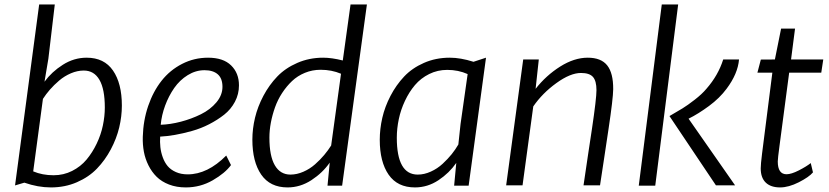

<svg xmlns="http://www.w3.org/2000/svg" viewBox="-20 -819 3656 847"><path d="M46.4 -1 152.8 -799.3H221.7L193.4 -560.1L176.3 -458.5Q208 -502 257.1 -533.2Q306.2 -564.5 362.3 -564.5Q439.5 -564.5 478.5 -507.8Q517.6 -451.2 517.6 -353Q517.6 -305.7 505.9 -256.6Q494.1 -207.5 468.8 -159.9Q443.4 -112.3 407.7 -75.2Q372.1 -38.1 319.3 -15.1Q266.6 7.8 204.6 7.8Q147.5 7.8 87.4 -13.2ZM349.6 -507.8Q321.3 -507.8 292.7 -495.6Q264.2 -483.4 241 -463.6Q217.8 -443.8 200.2 -423.6Q182.6 -403.3 169.4 -382.8L126.5 -63Q167 -45.9 216.3 -45.9Q260.3 -45.9 298.1 -64.9Q335.9 -84 361.8 -115Q387.7 -146 406.5 -185.3Q425.3 -224.6 433.8 -265.4Q442.4 -306.2 442.4 -344.7Q442.4 -425.8 418.7 -466.8Q395 -507.8 349.6 -507.8Z M609.9 -215.3Q611.8 -287.6 633.8 -351.8Q655.8 -416 692.9 -462.9Q730 -509.8 783.2 -537.1Q836.4 -564.5 897.9 -564.5Q964.8 -564.5 999.5 -530.5Q1034.2 -496.6 1034.2 -442.4Q1034.2 -403.8 1016.4 -370.1Q998.5 -336.4 968.8 -313Q939 -289.6 902.8 -271Q866.7 -252.4 826.7 -241.2Q786.6 -230 751.7 -223.9Q716.8 -217.8 686.5 -216.3Q685.1 -191.9 687.5 -169.7Q689.9 -147.5 698 -125Q706.1 -102.5 719.5 -86.4Q732.9 -70.3 755.6 -60.1Q778.3 -49.8 808.1 -49.8Q895.5 -49.8 978 -132.8L999 -90.8Q973.1 -55.2 918.5 -23.7Q863.8 7.8 799.8 7.8Q758.8 7.8 725.8 -4.9Q692.9 -17.6 671.1 -39.1Q649.4 -60.5 635 -89.4Q620.6 -118.2 614.7 -149.7Q608.9 -181.2 609.9 -215.3ZM689 -268.6Q731.4 -270 778.1 -282.2Q824.7 -294.4 866.2 -314.9Q907.7 -335.4 934.6 -367.4Q961.4 -399.4 961.4 -436Q961.4 -473.1 940.7 -491.2Q919.9 -509.3 882.3 -509.3Q843.3 -509.3 808.1 -487.5Q772.9 -465.8 748.5 -430.7Q724.1 -395.5 708.5 -353.3Q692.9 -311 689 -268.6Z M1424.8 0 1434.6 -101.6Q1403.3 -56.6 1354 -24.4Q1304.7 7.8 1248.5 7.8Q1171.4 7.8 1132.3 -48.8Q1093.3 -105.5 1093.3 -203.1Q1093.3 -250.5 1105 -299.6Q1116.7 -348.6 1142.1 -396.5Q1167.5 -444.3 1203.1 -481.4Q1238.8 -518.6 1291.5 -541.5Q1344.2 -564.5 1405.8 -564.5Q1443.4 -564.5 1492.2 -552.2L1526.4 -799.3H1598.6L1489.3 0ZM1261.2 -48.8Q1289.6 -48.8 1318.1 -61.3Q1346.7 -73.7 1369.9 -94.2Q1393.1 -114.7 1410.4 -135.5Q1427.7 -156.2 1440.9 -177.2L1484.4 -493.7Q1442.9 -511.2 1394.5 -511.2Q1357.9 -511.2 1325.2 -497.8Q1292.5 -484.4 1268.3 -461.4Q1244.1 -438.5 1224.6 -408.7Q1205.1 -378.9 1193.1 -345.2Q1181.2 -311.5 1174.8 -277.6Q1168.5 -243.7 1168.5 -211.9Q1168.5 -130.9 1192.4 -89.8Q1216.3 -48.8 1261.2 -48.8Z M1983.4 0 1992.7 -98.6V-100.1Q1961.9 -55.7 1914.1 -23.9Q1866.2 7.8 1810.5 7.8Q1733.4 7.8 1694.3 -48.6Q1655.3 -105 1655.3 -202.6Q1655.3 -250 1666.5 -299.1Q1677.7 -348.1 1702.6 -396Q1727.5 -443.8 1762.7 -481.2Q1797.9 -518.6 1850.1 -541.5Q1902.3 -564.5 1964.4 -564.5Q2011.7 -564.5 2068.8 -546.4L2124 -564.5L2047.4 0ZM1822.8 -48.8Q1851.6 -48.8 1880.6 -62Q1909.7 -75.2 1932.6 -96.4Q1955.6 -117.7 1972.7 -138.9Q1989.7 -160.2 2002 -181.6L2011.7 -272L2043 -492.2Q2002 -510.7 1952.6 -510.7Q1910.2 -510.7 1873.3 -492.4Q1836.4 -474.1 1810.5 -443.6Q1784.7 -413.1 1766.4 -374Q1748 -335 1739.3 -293.5Q1730.5 -252 1730.5 -211.4Q1730.5 -48.8 1822.8 -48.8Z M2212.9 -1.5 2288.1 -556.6H2356.9L2342.8 -427.2Q2389.2 -486.3 2451.2 -525.4Q2513.2 -564.5 2572.8 -564.5Q2631.8 -564.5 2658.7 -530.5Q2685.5 -496.6 2685.1 -425.8Q2684.6 -383.8 2664.6 -250.5Q2660.2 -219.2 2645.5 -123.3Q2630.9 -27.3 2627 -1.5H2554.2Q2559.1 -38.1 2574.5 -138.9Q2589.8 -239.7 2591.3 -250Q2611.3 -384.3 2611.3 -421.4Q2611.3 -461.9 2595.9 -479.5Q2580.6 -497.1 2543 -497.1Q2496.1 -497.1 2434.6 -452.6Q2373 -408.2 2332.5 -349.6L2285.2 -1.5Z M2797.9 0 2899.4 -799.3H2971.7L2870.6 0ZM3138.2 -1.5 2933.6 -306.6H2934.1L2933.6 -307.1Q2968.3 -327.1 2990.7 -340.8Q3013.2 -354.5 3044.9 -379.2Q3076.7 -403.8 3096.7 -427.7Q3148.4 -486.8 3170.4 -556.6H3240.2Q3234.9 -493.7 3185.5 -427.7Q3154.8 -386.2 3107.9 -351.6Q3061 -316.9 3017.6 -295.4L3222.7 -1.5Z M3335.9 -76.2Q3335.9 -94.2 3341.8 -141.6L3387.2 -498.5H3321.3L3336.4 -556.2L3398.4 -556.6L3425.8 -692.9H3487.3L3469.7 -556.6H3611.8L3603 -498.5H3461.4L3418.9 -176.8Q3411.1 -118.7 3411.1 -106.9Q3411.1 -50.3 3449.7 -50.3Q3470.7 -50.3 3504.2 -67.4Q3537.6 -84.5 3556.6 -99.6L3566.4 -58.6Q3549.3 -38.1 3504.2 -15.1Q3459 7.8 3421.4 7.8Q3380.4 7.8 3358.2 -13.4Q3335.9 -34.7 3335.9 -76.2Z"/></svg>

Font: HaufeMerriweatherSansLt
Style: Italic
Weight: 300
Designer: Eben Sorkin ( eben@eyebytes.com )
Foundry: Eben Sorkin
Version: Version 1.56